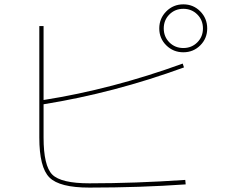

<svg xmlns="http://www.w3.org/2000/svg" viewBox="-20 -850 1040 880"><path d="M742.2 -642.1Q710 -673.8 710 -719.7Q710 -765.6 742.2 -797.9Q774.4 -830.1 820.3 -830.1Q866.2 -830.1 897.9 -797.9Q929.7 -765.6 929.7 -719.7Q929.7 -673.8 897.9 -642.1Q866.2 -610.4 820.3 -610.4Q774.4 -610.4 742.2 -642.1ZM389.6 9.8Q252.9 9.8 206.5 -36.6Q160.2 -83 160.2 -219.7V-730.5H179.7V-391.6Q495.1 -441.4 817.4 -558.6L823.2 -541Q502 -423.8 179.7 -372.1V-219.7Q179.7 -89.8 219.7 -49.8Q259.8 -9.8 389.6 -9.8Q599.6 -9.8 829.1 -25.4L831.1 -4.9Q622.1 9.8 389.6 9.8ZM884.3 -655.8Q910.2 -681.6 910.2 -719.7Q910.2 -757.8 884.3 -783.7Q858.4 -809.6 820.3 -809.6Q782.2 -809.6 756.3 -783.7Q730.5 -757.8 730.5 -719.7Q730.5 -681.6 756.3 -655.8Q782.2 -629.9 820.3 -629.9Q858.4 -629.9 884.3 -655.8Z"/></svg>

Font: Mgen+ 1m thin
Style: Regular
Weight: 100
Designer: [Source Han Sans]
Ryoko NISHIZUKA  (kana & ideographs); Paul D. Hunt (Latin, Greek & Cyrillic); Wenlong ZHANG  (bopomofo
Version: Version 1.059.20150602